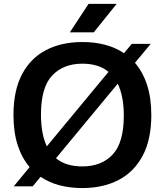

<svg xmlns="http://www.w3.org/2000/svg" viewBox="-20 -968 856 998"><path d="M150 0.5H51.5L134 -99.5Q93.5 -146.5 71.8 -214Q50 -281.5 50 -370Q50 -497.5 94.5 -581.8Q139 -666 219.5 -707.8Q300 -749.5 408 -749.5Q538 -749.5 624.5 -691.5L665 -740H763.5L681.5 -641.5Q722.5 -594 744.5 -526.2Q766.5 -458.5 766.5 -370Q766.5 -243 721.8 -158.8Q677 -74.5 596.5 -32.5Q516 9.5 408 9.5Q277.5 9.5 191 -49ZM193 -373Q193 -320.5 200.8 -279.5Q208.5 -238.5 223.5 -207.5L544 -594.5Q517.5 -616.5 483.2 -626.8Q449 -637 408 -637Q309.5 -637 251.2 -575.5Q193 -514 193 -373ZM408 -103Q508 -103 565.8 -165Q623.5 -227 623.5 -367Q623.5 -419.5 615.2 -460.8Q607 -502 592 -533L271 -145.5Q297.5 -123.5 332 -113.2Q366.5 -103 408 -103ZM343 -800 440.5 -948H586.5L467.5 -800Z"/></svg>

Font: Encode Sans SmExp SmBold
Style: Regular
Weight: 600
Width: 6
Designer: Multiple Designers
Foundry: Impallari Type
Version: Version 3.002; ttfautohint (v1.8.3) -l 8 -r 50 -G 200 -x 14 